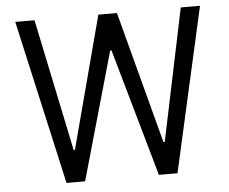

<svg xmlns="http://www.w3.org/2000/svg" viewBox="-52 -787 1012 847"><g transform="rotate(-5 454.5 -363.5)"><path d="M130.7 -727.3 252.8 -142H258.5L413.4 -727.3H495.7L650.6 -142H656.2L778.4 -727.3H863.6L700.3 0H617.9L457.4 -565.3H451.7L291.2 0H208.8L45.5 -727.3Z"/></g></svg>

Font: Interface
Style: Regular
Weight: 400
Designer: Rasmus Andersson
Foundry: rsms
Version: Version 1.8